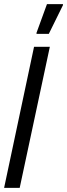

<svg xmlns="http://www.w3.org/2000/svg" viewBox="-22 -916 327 936"><path d="M-2 0 144 -688H221L74 0ZM156 -751V-756L207 -896H285V-891L216 -751Z"/></svg>

Font: Saira Ultra Condensed Medium
Style: Italic
Weight: 500
Width: 1
Italic angle: -12°
Designer: Hector Gatti with collaboration of the Omnibus-Type team
Foundry: Omnibus-Type
Version: Version 1.001; ttfautohint (v1.8)